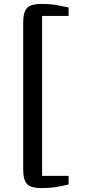

<svg xmlns="http://www.w3.org/2000/svg" viewBox="-20 -824 476 981"><path d="M195.5 137Q161.5 137 140 130Q118.5 123 108.5 101.8Q98.5 80.5 98.5 39V-706Q98.5 -747.5 108.5 -768.8Q118.5 -790 140 -797Q161.5 -804 195.5 -804Q236.5 -804 268.8 -798.2Q301 -792.5 330.5 -786V-742.5H195V74.5H330.5V118.5Q299.5 126 267.5 131.5Q235.5 137 195.5 137Z"/></svg>

Font: Merriweather Medium
Style: Regular
Weight: 500
Version: Version 2.100